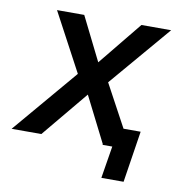

<svg xmlns="http://www.w3.org/2000/svg" viewBox="-97 -560 715 757"><g transform="rotate(10 260.5 -181.5)"><path d="M358 129 379 0H340L352 -77H479L447 129ZM-24 0 212 -278 213 -226 71 -492H180L274 -303H255L409 -492H528L303 -228V-276L452 0H342L241 -200H261L95 0Z"/></g></svg>

Font: Nunito Sans 10pt SemiCondensed SemiBold
Style: Italic
Weight: 600
Width: 4
Italic angle: -9°
Designer: Vernon Adams
Foundry: Vernon Adams
Version: Version 3.101;gftools[0.9.27]